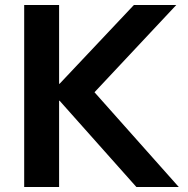

<svg xmlns="http://www.w3.org/2000/svg" viewBox="-20 -750 755 770"><path d="M77 0V-730H217V-414H219L517 -730H687L359 -380L697 0H527L219 -346H217V0Z"/></svg>

Font: M PLUS 1
Style: Bold
Weight: 700
Designer: Coji Morishita
Foundry: UNDERFOREST DESIGN
Version: Version 1.001